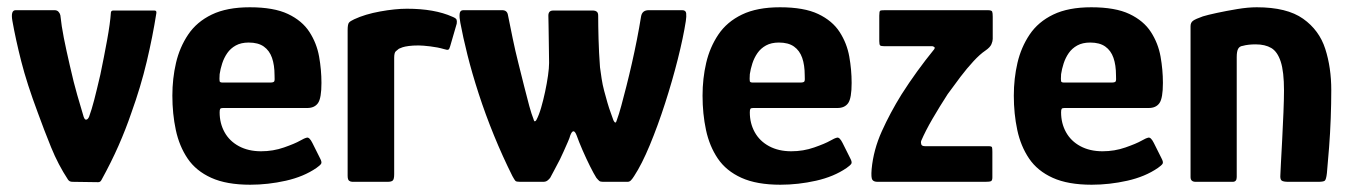

<svg xmlns="http://www.w3.org/2000/svg" viewBox="-20 -500 3716 528"><path d="M179 0Q171 0 167 -6Q140 -47 120.5 -95Q101 -143 84 -190Q54 -270 38.5 -331Q23 -392 14 -443Q9 -472 23 -472H130Q137 -472 141 -467.5Q145 -463 146 -458Q149 -429 155.5 -396Q162 -363 172 -320Q183 -271 192.5 -238.5Q202 -206 210 -179Q213 -170 217.5 -171Q222 -172 225 -179Q232 -198 239 -225Q246 -252 256 -295Q266 -343 274.5 -389.5Q283 -436 285 -466Q286 -471 291 -471H405Q411 -471 410 -464Q400 -400 383.5 -330.5Q367 -261 341 -189Q326 -145 306 -99.5Q286 -54 259 -5Q256 1 250 1Z M454 -237Q454 -284 464 -327Q474 -370 497.5 -405Q521 -440 562.5 -460Q604 -480 667 -480Q733 -480 772 -461.5Q811 -443 831 -412Q851 -381 857.5 -344.5Q864 -308 864 -272Q864 -230 854.5 -216.5Q845 -203 825 -203H593Q587 -203 585.5 -200.5Q584 -198 584 -191Q584 -161 597.5 -136.5Q611 -112 637 -98Q663 -84 698 -84Q731 -84 761 -94.5Q791 -105 805 -113Q817 -120 824 -121.5Q831 -123 839 -107L860 -65Q866 -54 863 -49.5Q860 -45 850 -38Q815 -14 766 -3Q717 8 668 8Q603 8 561 -11Q519 -30 496 -64Q473 -98 463.5 -142.5Q454 -187 454 -237ZM735 -293Q735 -321 728 -341Q721 -361 705.5 -372Q690 -383 664 -383Q643 -383 628.5 -375Q614 -367 605 -354Q596 -341 591 -325.5Q586 -310 584 -296Q583 -280 584 -276.5Q585 -273 592 -273H723Q732 -273 734 -276Q736 -279 735 -293Z M1099 -476Q1175 -476 1224 -454Q1234 -450 1235.5 -446Q1237 -442 1236 -435L1218 -373Q1216 -365 1213 -363.5Q1210 -362 1201 -365Q1184 -370 1163 -372.5Q1142 -375 1131 -375Q1115 -375 1104 -373.5Q1093 -372 1087 -370Q1081 -368 1077 -366Q1073 -363 1068.5 -359Q1064 -355 1064 -341V-21Q1064 -7 1060 -3.5Q1056 0 1046 0H949Q944 0 940 -3Q936 -6 936 -17V-417Q936 -433 939.5 -437.5Q943 -442 954 -447Q984 -461 1025.5 -468.5Q1067 -476 1099 -476Z M1389 -16Q1362 -70 1338.5 -127.5Q1315 -185 1296.5 -242Q1278 -299 1265.5 -349Q1253 -399 1246 -437Q1243 -452 1244 -462Q1245 -472 1254 -472H1361Q1375 -472 1377 -458Q1383 -428 1390 -394Q1397 -360 1405.5 -326.5Q1414 -293 1421.5 -262.5Q1429 -232 1435.5 -208.5Q1442 -185 1447 -173Q1449 -165 1451.5 -166.5Q1454 -168 1455 -170Q1462 -183 1468 -203.5Q1474 -224 1479 -247.5Q1484 -271 1487 -292Q1490 -313 1490 -327Q1490 -345 1489.5 -363.5Q1489 -382 1489 -399.5Q1489 -417 1488.5 -432Q1488 -447 1488 -457Q1488 -471 1501 -471H1612Q1617 -471 1621 -468Q1625 -465 1625 -457Q1625 -430 1626 -392.5Q1627 -355 1630 -315Q1632 -300 1634.5 -283.5Q1637 -267 1641.5 -250Q1646 -233 1650.5 -217.5Q1655 -202 1659.5 -190Q1664 -178 1667 -169Q1673 -157 1676 -169Q1682 -185 1688.5 -209Q1695 -233 1702.5 -262.5Q1710 -292 1717.5 -325Q1725 -358 1731.5 -391Q1738 -424 1743 -455Q1746 -472 1764 -472H1856Q1866 -472 1867 -463.5Q1868 -455 1866 -442Q1859 -397 1844 -337.5Q1829 -278 1809 -216Q1789 -154 1767 -101Q1745 -48 1724 -16Q1719 -8 1715 -4Q1711 0 1706 0H1638Q1631 0 1628 -2.5Q1625 -5 1620 -11Q1613 -22 1602.5 -43Q1592 -64 1582 -87Q1572 -110 1566 -127Q1557 -151 1548 -127Q1547 -122 1541.5 -109.5Q1536 -97 1530 -83.5Q1524 -70 1520 -62Q1513 -48 1504.5 -32.5Q1496 -17 1493 -11Q1490 -7 1485.5 -3.5Q1481 0 1474 0H1410Q1400 0 1397.5 -2.5Q1395 -5 1389 -16Z M1912 -237Q1912 -284 1922 -327Q1932 -370 1955.5 -405Q1979 -440 2020.5 -460Q2062 -480 2125 -480Q2191 -480 2230 -461.5Q2269 -443 2289 -412Q2309 -381 2315.5 -344.5Q2322 -308 2322 -272Q2322 -230 2312.5 -216.5Q2303 -203 2283 -203H2051Q2045 -203 2043.5 -200.5Q2042 -198 2042 -191Q2042 -161 2055.5 -136.5Q2069 -112 2095 -98Q2121 -84 2156 -84Q2189 -84 2219 -94.5Q2249 -105 2263 -113Q2275 -120 2282 -121.5Q2289 -123 2297 -107L2318 -65Q2324 -54 2321 -49.5Q2318 -45 2308 -38Q2273 -14 2224 -3Q2175 8 2126 8Q2061 8 2019 -11Q1977 -30 1954 -64Q1931 -98 1921.5 -142.5Q1912 -187 1912 -237ZM2193 -293Q2193 -321 2186 -341Q2179 -361 2163.5 -372Q2148 -383 2122 -383Q2101 -383 2086.5 -375Q2072 -367 2063 -354Q2054 -341 2049 -325.5Q2044 -310 2042 -296Q2041 -280 2042 -276.5Q2043 -273 2050 -273H2181Q2190 -273 2192 -276Q2194 -279 2193 -293Z M2377 -35Q2382 -88 2405 -139Q2428 -190 2459 -240Q2480 -273 2502.5 -304Q2525 -335 2547 -362Q2550 -365 2550.5 -368Q2551 -371 2544 -373H2411Q2403 -373 2400.5 -375Q2398 -377 2398 -387V-457Q2398 -469 2400.5 -470.5Q2403 -472 2414 -472H2696Q2707 -472 2708.5 -468Q2710 -464 2710 -454V-393Q2710 -387 2706.5 -378.5Q2703 -370 2690 -361Q2675 -351 2657 -331.5Q2639 -312 2621.5 -289Q2604 -266 2586 -241Q2564 -207 2544.5 -173.5Q2525 -140 2513 -112Q2512 -108 2513.5 -103Q2515 -98 2524 -98H2698Q2707 -98 2708 -95Q2709 -92 2709 -82V-12Q2709 -4 2705.5 -2Q2702 0 2690 0H2393Q2383 0 2379 -5.5Q2375 -11 2377 -35Z M2768 -237Q2768 -284 2778 -327Q2788 -370 2811.5 -405Q2835 -440 2876.5 -460Q2918 -480 2981 -480Q3047 -480 3086 -461.5Q3125 -443 3145 -412Q3165 -381 3171.5 -344.5Q3178 -308 3178 -272Q3178 -230 3168.5 -216.5Q3159 -203 3139 -203H2907Q2901 -203 2899.5 -200.5Q2898 -198 2898 -191Q2898 -161 2911.5 -136.5Q2925 -112 2951 -98Q2977 -84 3012 -84Q3045 -84 3075 -94.5Q3105 -105 3119 -113Q3131 -120 3138 -121.5Q3145 -123 3153 -107L3174 -65Q3180 -54 3177 -49.5Q3174 -45 3164 -38Q3129 -14 3080 -3Q3031 8 2982 8Q2917 8 2875 -11Q2833 -30 2810 -64Q2787 -98 2777.5 -142.5Q2768 -187 2768 -237ZM3049 -293Q3049 -321 3042 -341Q3035 -361 3019.5 -372Q3004 -383 2978 -383Q2957 -383 2942.5 -375Q2928 -367 2919 -354Q2910 -341 2905 -325.5Q2900 -310 2898 -296Q2897 -280 2898 -276.5Q2899 -273 2906 -273H3037Q3046 -273 3048 -276Q3050 -279 3049 -293Z M3268 0Q3254 0 3254 -13Q3254 -117 3254 -220.5Q3254 -324 3254 -428Q3254 -438 3261 -443Q3268 -448 3288 -455Q3301 -459 3326.5 -464.5Q3352 -470 3382 -475Q3412 -480 3436 -480Q3519 -480 3563.5 -448.5Q3608 -417 3624.5 -365.5Q3641 -314 3641 -252Q3641 -215 3639.5 -174.5Q3638 -134 3635 -95Q3632 -56 3629 -24Q3627 -6 3623 -3Q3619 0 3605 0H3523Q3509 0 3504.5 -3.5Q3500 -7 3501 -19Q3501 -23 3502.5 -50.5Q3504 -78 3506 -116Q3508 -154 3509.5 -191Q3511 -228 3511 -251Q3511 -303 3502 -330.5Q3493 -358 3476 -368Q3459 -378 3433 -378Q3423 -378 3414 -377Q3405 -376 3398 -374Q3389 -373 3385 -366Q3381 -359 3381 -343Q3381 -301 3381 -246Q3381 -191 3381 -132Q3381 -73 3381 -13Q3381 0 3370 0Z"/></svg>

Font: Glory
Style: Bold
Weight: 700
Designer: Robert Leuschke
Foundry: Robert Leuschke
Version: Version 1.011